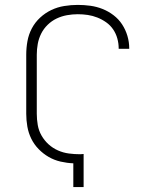

<svg xmlns="http://www.w3.org/2000/svg" viewBox="-20 -763 640 783"><path d="M279 0V-97Q253 -98 227 -104Q201 -110 178.5 -123Q156 -136 137.5 -155Q119 -174 107.5 -197.5Q96 -221 91.5 -247Q87 -273 87 -299V-540Q87 -568 92 -595.5Q97 -623 110 -647.5Q123 -672 143.5 -691Q164 -710 189 -722Q214 -734 242 -738.5Q270 -743 297 -743Q323 -743 348.5 -739.5Q374 -736 398 -726.5Q422 -717 443 -701Q464 -685 478 -663.5Q492 -642 499.5 -617Q507 -592 507 -566Q507 -566 507 -565Q507 -564 507 -564H464Q464 -564 464 -564.5Q464 -565 464 -566Q464 -586 458.5 -606Q453 -626 441.5 -643Q430 -660 413 -672Q396 -684 377 -691.5Q358 -699 338 -702Q318 -705 297 -705Q275 -705 253 -701Q231 -697 211 -687.5Q191 -678 174.5 -662Q158 -646 148 -626Q138 -606 134 -584Q130 -562 130 -540V-299Q130 -276 134 -253Q138 -230 149.5 -210Q161 -190 178 -174.5Q195 -159 216.5 -149.5Q238 -140 261 -137Q284 -134 307 -134Q310 -134 314 -134.5Q318 -135 321 -135V0Z"/></svg>

Font: Zed Sans Extralight Extended
Style: Regular
Weight: 200
Width: 7
Designer: Belleve Invis
Foundry: Belleve Invis
Version: Version 1.0.0; ttfautohint (v1.8.4)